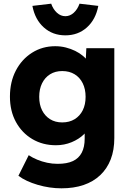

<svg xmlns="http://www.w3.org/2000/svg" viewBox="-20 -793 709 1043"><path d="M80 162 136 50Q157 64 182.5 74.5Q208 85 236 91Q264 97 293 97Q344 97 376 82Q408 67 424 36.5Q440 6 440 -40V-129L471 -124Q464 -91 436.5 -64Q409 -37 369 -20.5Q329 -4 284 -4Q212 -4 155.5 -37.5Q99 -71 66.5 -130.5Q34 -190 34 -268Q34 -348 66 -409.5Q98 -471 154 -506.5Q210 -542 280 -542Q310 -542 337.5 -535Q365 -528 388.5 -516.5Q412 -505 430.5 -489.5Q449 -474 460.5 -456Q472 -438 476 -419L443 -411L449 -531H601V-43Q601 22 581.5 72.5Q562 123 524.5 158.5Q487 194 434 212Q381 230 314 230Q249 230 184.5 211Q120 192 80 162ZM445 -267Q445 -309 429.5 -340.5Q414 -372 385.5 -389.5Q357 -407 318 -407Q280 -407 252 -389.5Q224 -372 208.5 -340.5Q193 -309 193 -267Q193 -225 208.5 -194Q224 -163 252 -145.5Q280 -128 318 -128Q357 -128 385.5 -145.5Q414 -163 429.5 -194Q445 -225 445 -267ZM156 -761 258 -773Q269 -742 289.5 -723.5Q310 -705 335 -705Q360 -705 380.5 -723.5Q401 -742 412 -773L514 -761Q500 -687 452 -644Q404 -601 335 -601Q266 -601 218 -644Q170 -687 156 -761Z"/></svg>

Font: Mach
Style: Bold
Weight: 700
Version: Version 1.002